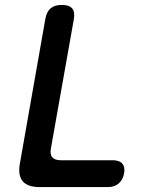

<svg xmlns="http://www.w3.org/2000/svg" viewBox="-20 -760 640 780"><path d="M141 0Q92 0 72 -24Q52 -48 61 -97L164 -682Q169 -712 185.5 -726Q202 -740 231 -740Q261 -740 273 -726Q285 -712 280 -682L187 -158Q182 -133 192.5 -121Q203 -109 227 -109H439Q465 -109 477 -95Q489 -81 484 -55Q479 -29 462 -14.5Q445 0 419 0Z"/></svg>

Font: Maple Mono NL SemiBold
Style: Italic
Weight: 600
Italic angle: -10°
Monospace: yes
Designer: subframe7536
Version: Version 7.000